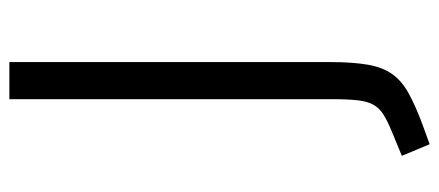

<svg xmlns="http://www.w3.org/2000/svg" viewBox="-285 -466 942 412"><g transform="rotate(-90 186.0 -260.0)"><path d="M82.5 190.9 57.6 131.3 109.4 109.9Q132.3 100.6 146.2 91.8Q160.2 83 167.2 70.3Q174.3 57.6 176.8 36.4Q179.2 15.1 179.2 -19.5V-710.9H258.8V-23.9Q258.8 25.9 253.2 58.1Q247.6 90.3 232.9 110.8Q218.3 131.3 191.2 146.2Q164.1 161.1 121.6 176.8Z"/></g></svg>

Font: Comme Light
Style: Regular
Weight: 300
Version: Version 1.000;gftools[0.9.27]